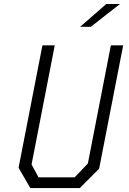

<svg xmlns="http://www.w3.org/2000/svg" viewBox="-20 -962 660 982"><path d="M135 0H388L487 -99L610 -730H547L429.5 -126L362 -55H177L141.5 -121L260 -730H197L75 -104ZM390 -825 523.5 -941.5H593.5L444.5 -825Z"/></svg>

Font: Monaspace Krypton ExtraLight
Style: Italic
Weight: 200
Italic angle: -11°
Designer: Riley Cran & the Lettermatic Team
Foundry: Lettermatic
Version: Version 1.101 (Monaspace Krypton)